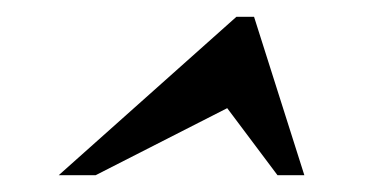

<svg xmlns="http://www.w3.org/2000/svg" viewBox="-20 -770 461 229"><path d="M262 -750 50 -561H94L251 -641L311 -561H343L283 -750Z"/></svg>

Font: DonutKreme
Style: Regular
Weight: 400
Designer: Impallari Type
Foundry: Impallari Type
Version: Version 2.100